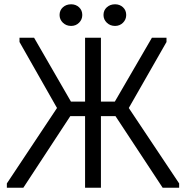

<svg xmlns="http://www.w3.org/2000/svg" viewBox="-20 -876 868 896"><path d="M519 -334H451V0H377V-334H308L89 0H12V-20L246 -372L71 -680V-700H139L311 -402H377V-700H451V-402H516L689 -700H757V-680L581 -372L816 -20V0H739ZM312 -755Q289 -755 273.5 -770Q258 -785 258 -806Q258 -828 273.5 -842Q289 -856 312 -856Q334 -856 349 -842Q364 -828 364 -806Q364 -785 349 -770Q334 -755 312 -755ZM517 -755Q494 -755 478.5 -770Q463 -785 463 -806Q463 -828 478.5 -842Q494 -856 517 -856Q539 -856 554 -842Q569 -828 569 -806Q569 -785 554 -770Q539 -755 517 -755Z"/></svg>

Font: Tilda Sans
Style: Regular
Weight: 400
Designer: ParaType Ltd
Foundry: ParaType Ltd
Version: Version 1.009